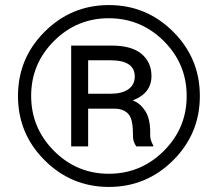

<svg xmlns="http://www.w3.org/2000/svg" viewBox="-20 -728 859 758"><path d="M156.5 -603Q262 -708 410 -708Q558 -708 663.5 -603Q769 -498 769 -349Q769 -200 663.5 -95Q558 10 410 10Q262 10 156.5 -95Q51 -200 51 -349Q51 -498 156.5 -603ZM103 -349.5Q103 -223 193 -132.5Q283 -42 409.5 -42Q536 -42 626.5 -132Q717 -222 717 -349Q717 -476 626.5 -566Q536 -656 409.5 -656Q283 -656 193 -566Q103 -476 103 -349.5ZM573 -192Q573 -175 585 -154V-150H518Q505 -169 505 -189V-197Q505 -253 490 -274Q471 -299 432 -299H328V-150H261V-548H421Q500 -548 539 -515Q578 -482 578 -428Q578 -360 505 -332V-331Q533 -321 553 -290.5Q573 -260 573 -206ZM418 -358Q461 -358 486.5 -375.5Q512 -393 512 -426Q512 -490 416 -490H328V-358Z"/></svg>

Font: Varela
Style: Regular
Weight: 400
Designer: Joe Prince
Foundry: Joe Prince
Version: Version 1.000